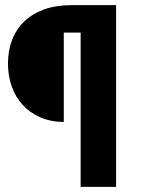

<svg xmlns="http://www.w3.org/2000/svg" viewBox="-20 -731 553 751"><path d="M295.4 0V-603.5H229.5V-253.9Q177.7 -254.4 137.2 -272.2Q96.7 -290 68.6 -320.8Q40.5 -351.6 25.9 -393.1Q11.2 -434.6 11.2 -482.4Q11.2 -532.2 27.1 -574.2Q43 -616.2 74.5 -646.7Q106 -677.2 152.3 -694.1Q198.7 -710.9 259.8 -710.9H434.1V0Z"/></svg>

Font: Ufes Sans
Style: Bold
Weight: 700
Designer: Ricardo Esteves & Filipe Motta
Foundry: ProDesignUfes - Ricardo Esteves, Filipe Motta (This is a derivative work, based on Roboto family, by Christian Robertson
Version: Version 2.0